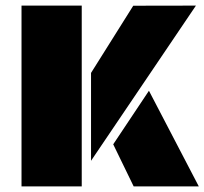

<svg xmlns="http://www.w3.org/2000/svg" viewBox="-20 -668 732 688"><path d="M57.1 0V-647.9H272.9V0ZM306.2 -91.8V-406.7L457.5 -647.5L682.1 -647.9ZM692.4 0H459L385.7 -150.9L513.7 -342.8Z"/></svg>

Font: Black Ops One
Style: Regular
Weight: 400
Designer: James Grieshaber
Foundry: James Grieshaber
Version: Version 1.002